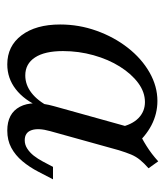

<svg xmlns="http://www.w3.org/2000/svg" viewBox="19 -488 480 559"><g transform="rotate(90 259.5 -208.0)"><path d="M166.9 11.3Q113.7 11.3 82.3 -30.2Q50.8 -71.8 50.8 -142.7Q50.8 -197.6 69 -248.4Q87.1 -299.2 118.5 -339.5Q150 -379.8 190.3 -402.8Q230.6 -425.8 273.4 -425.8Q310.5 -425.8 344 -408.5Q377.4 -391.1 404.8 -358.1L350 -316.1Q342.7 -351.6 323.4 -370.6Q304 -389.5 276.6 -389.5Q247.6 -389.5 221 -369.8Q194.4 -350 173.4 -316.5Q152.4 -283.1 140.3 -239.9Q128.2 -196.8 128.2 -150.8Q128.2 -97.6 146.8 -69.4Q165.3 -41.1 199.2 -41.1Q226.6 -41.1 250 -59.3Q273.4 -77.4 291.1 -112.1V-83.9Q271 -37.9 239.1 -13.3Q207.3 11.3 166.9 11.3ZM359.7 11.3Q309.7 11.3 290.3 -25.4Q271 -62.1 288.7 -125L356.5 -368.5Q380.6 -379 404.4 -394Q428.2 -408.9 449.2 -428.2L469.4 -400Q454.8 -387.1 445.2 -375.4Q435.5 -363.7 429.4 -349.2Q423.4 -334.7 416.9 -313.7L361.3 -113.7Q351.6 -79 358.5 -59.3Q365.3 -39.5 387.9 -39.5Q400.8 -39.5 412.1 -46.8Q423.4 -54 432.7 -65.7Q441.9 -77.4 450 -92.7L465.3 -121.8H501.6L479.8 -79.8Q466.1 -53.2 448.8 -32.7Q431.5 -12.1 409.7 -0.4Q387.9 11.3 359.7 11.3Z"/></g></svg>

Font: Playfair 9pt
Style: Italic
Weight: 400
Italic angle: -15.6°
Designer: Claus Eggers Sørensen
Foundry: Claus Eggers Sørensen
Version: Version 2.001;gftools[0.9.30]